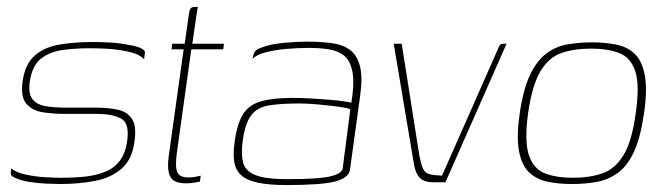

<svg xmlns="http://www.w3.org/2000/svg" viewBox="-20 -525 1926 553"><path d="M153 5Q140 5 115.5 4Q91 3 65 -1Q39 -5 21 -14Q15 -17 13 -19.5Q11 -22 11 -27Q11 -32 12 -40Q27 -28 55 -22Q83 -16 111.5 -14.5Q140 -13 156 -13Q194 -13 226 -16.5Q258 -20 283.5 -30.5Q309 -41 325 -62Q341 -83 346 -117Q354 -169 329.5 -183Q305 -197 258 -197H165Q134 -197 104 -201.5Q74 -206 56.5 -225.5Q39 -245 45 -290Q52 -340 79.5 -364.5Q107 -389 150.5 -396.5Q194 -404 249 -404Q269 -404 297.5 -402.5Q326 -401 354 -395Q368 -393 378 -389.5Q388 -386 393.5 -381.5Q399 -377 397 -370L395 -354Q386 -365 368 -371Q350 -377 327.5 -380.5Q305 -384 281 -385Q257 -386 236 -386Q197 -386 160.5 -381Q124 -376 98.5 -356.5Q73 -337 66 -291Q61 -256 73 -240Q85 -224 110 -219.5Q135 -215 168 -215H256Q292 -215 319.5 -209Q347 -203 360.5 -182Q374 -161 367 -115Q360 -65 330 -39Q300 -13 254 -4Q208 5 153 5Z M515 3Q494 3 482 -4Q470 -11 466 -28.5Q462 -46 466 -76L509 -383H474L476 -399H512L524 -484Q525 -493 527 -497.5Q529 -502 532.5 -503.5Q536 -505 540 -505H550Q550 -505 548.5 -498Q547 -491 545 -476L534 -399H625L623 -383H531L489 -82Q484 -43 491 -28.5Q498 -14 522 -14Q534 -14 544 -16Q554 -18 558 -19L556 -2Q551 -1 540 1Q529 3 515 3Z M806 8Q754 8 722 1Q690 -6 674 -21Q658 -36 654.5 -60Q651 -84 656 -118Q663 -169 680 -196Q697 -223 731 -233Q765 -243 821 -243Q846 -243 873.5 -241.5Q901 -240 926 -238Q951 -236 968.5 -233.5Q986 -231 992 -229Q1001 -284 995.5 -316Q990 -348 973 -363Q956 -378 929.5 -382.5Q903 -387 870 -387Q837 -387 803.5 -384Q770 -381 744 -374Q718 -367 707 -355L709 -362Q711 -379 725.5 -385Q740 -391 752 -394Q770 -399 802 -402Q834 -405 865 -405Q906 -405 937.5 -400.5Q969 -396 989 -380.5Q1009 -365 1017 -333.5Q1025 -302 1017 -247L988 -36Q985 -13 946 -2.5Q907 8 806 8ZM808 -9Q894 -9 929 -16.5Q964 -24 967 -40L989 -210Q982 -214 956 -217.5Q930 -221 898.5 -224Q867 -227 843 -227Q789 -227 755 -221.5Q721 -216 703.5 -193Q686 -170 679 -119Q674 -82 680 -57.5Q686 -33 715 -21Q744 -9 808 -9Z M1228 0Q1203 0 1190.5 -11.5Q1178 -23 1173 -48L1114 -399H1137L1188 -76Q1193 -51 1198.5 -39Q1204 -27 1216.5 -23.5Q1229 -20 1253 -19Q1294 -112 1335 -204.5Q1376 -297 1416 -388Q1417 -393 1420.5 -396Q1424 -399 1429 -399H1439L1263 0Z M1627 5Q1589 5 1557.5 -1.5Q1526 -8 1504.5 -28Q1483 -48 1475 -89Q1467 -130 1477 -199Q1487 -268 1506.5 -309Q1526 -350 1553 -370.5Q1580 -391 1613.5 -397Q1647 -403 1685 -403Q1723 -403 1755 -396.5Q1787 -390 1808 -370Q1829 -350 1837 -309Q1845 -268 1835 -199Q1825 -129 1806 -88Q1787 -47 1759.5 -27Q1732 -7 1698.5 -1Q1665 5 1627 5ZM1630 -13Q1678 -13 1714.5 -25.5Q1751 -38 1775.5 -77.5Q1800 -117 1811 -199Q1823 -281 1809.5 -320.5Q1796 -360 1763 -372.5Q1730 -385 1682 -385Q1634 -385 1597.5 -372.5Q1561 -360 1537 -320.5Q1513 -281 1501 -199Q1490 -117 1503.5 -77.5Q1517 -38 1550 -25.5Q1583 -13 1630 -13Z"/></svg>

Font: Genos Thin
Style: Italic
Weight: 100
Italic angle: -8°
Designer: Robert E. Leuschke
Foundry: Robert E. Leuschke
Version: Version 1.010